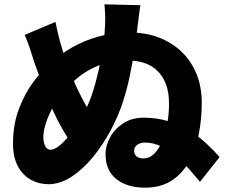

<svg xmlns="http://www.w3.org/2000/svg" viewBox="-20 -826 1040 886"><path d="M628 -802Q623 -772 620 -745.5Q617 -719 615 -706Q610 -656 600.5 -594.5Q591 -533 578 -471.5Q565 -410 548 -359Q527 -292 490.5 -224Q454 -156 408 -100Q362 -44 309.5 -10Q257 24 204 24Q160 24 122.5 3.5Q85 -17 62.5 -59Q40 -101 40 -163Q40 -252 67.5 -324Q95 -396 134 -448Q168 -493 212.5 -534Q257 -575 312.5 -607Q368 -639 435 -657.5Q502 -676 580 -676Q652 -676 712.5 -653Q773 -630 817.5 -587.5Q862 -545 886.5 -485.5Q911 -426 911 -352Q911 -276 897 -205.5Q883 -135 852 -79.5Q821 -24 771 8Q721 40 649 40Q567 40 517 0.5Q467 -39 467 -115Q467 -155 488.5 -193.5Q510 -232 549.5 -257.5Q589 -283 643 -283Q703 -283 755 -267Q807 -251 851 -224.5Q895 -198 930.5 -165.5Q966 -133 993 -101L903 13Q883 -11 856 -42Q829 -73 796.5 -101.5Q764 -130 727 -149Q690 -168 649 -168Q627 -168 613 -157.5Q599 -147 599 -131Q599 -114 610 -104.5Q621 -95 642 -95Q670 -95 692 -117Q714 -139 729 -176Q744 -213 752 -257.5Q760 -302 760 -347Q760 -400 745.5 -438Q731 -476 705 -500.5Q679 -525 644 -536Q609 -547 568 -547Q489 -547 430 -522Q371 -497 328.5 -458.5Q286 -420 254 -378Q235 -353 218 -320Q201 -287 190.5 -253.5Q180 -220 180 -191Q180 -171 188 -153Q196 -135 214 -135Q232 -135 258 -157Q284 -179 312 -216Q340 -253 365 -299.5Q390 -346 406 -395Q423 -447 436 -505.5Q449 -564 456.5 -619Q464 -674 465 -712Q466 -749 465 -766Q464 -783 462 -806ZM236 -725Q244 -682 256 -638Q268 -594 282.5 -552Q297 -510 312 -473Q327 -436 342 -406Q373 -342 399.5 -301.5Q426 -261 457 -221L361 -101Q344 -120 326 -142.5Q308 -165 288 -197Q268 -229 244 -275Q225 -313 206 -358.5Q187 -404 170 -451Q153 -498 138 -539Q132 -557 127.5 -572.5Q123 -588 115.5 -609.5Q108 -631 94 -665Z"/></svg>

Font: Noto Sans JP Thin Black
Style: Regular
Weight: 900
Version: Version 2.004-H2;hotconv 1.0.118;makeotfexe 2.5.65603